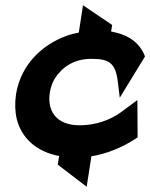

<svg xmlns="http://www.w3.org/2000/svg" viewBox="-20 -589 572 731"><path d="M41 -230C36 -196 37 -165 44 -135C62 -65 116 -12 205 5L200 38L310 122L328 6C390 -4 446 -29 490 -57L504 -66L503 -208L438 -160C398 -132 345 -112 283 -112C263 -112 244 -115 228 -121C186 -137 160 -176 170 -238C173 -256 179 -274 188 -289C215 -332 260 -365 328 -365C394 -365 419 -350 428 -282L436 -217L532 -374L528 -384C503 -438 453 -460 403 -469L407 -494L296 -569L280 -465C265 -462 247 -458 232 -452C139 -418 59 -342 41 -230Z"/></svg>

Font: Charger Pro
Style: UltraObl
Weight: 900
Designer: Jasper
Foundry: Cannot Into Space Fonts
Version: Version 1.09